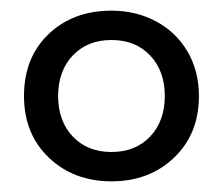

<svg xmlns="http://www.w3.org/2000/svg" viewBox="-20 -725 418 360"><path d="M25 -545Q25 -617 71 -661Q117 -705 189 -705Q235 -705 272.5 -685Q310 -665 331.5 -628.5Q353 -592 353 -545Q353 -474 306.5 -429.5Q260 -385 189 -385Q118 -385 71.5 -429.5Q25 -474 25 -545ZM289 -545Q289 -592 261.5 -621Q234 -650 189 -650Q144 -650 116.5 -621Q89 -592 89 -545Q89 -498 116.5 -469Q144 -440 189 -440Q234 -440 261.5 -469Q289 -498 289 -545Z"/></svg>

Font: Tilda Sans
Style: Regular
Weight: 400
Designer: ParaType Ltd
Foundry: ParaType Ltd
Version: Version 1.002W